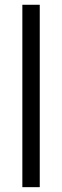

<svg xmlns="http://www.w3.org/2000/svg" viewBox="-20 -773 263 809"><path d="M74.2 -752.9H147.5V15.6H74.2Z"/></svg>

Font: BabelStone Tibetan Slim
Style: Regular
Weight: 400
Designer: Christopher J. Fynn
Foundry: BabelStone
Version: Version 10.011 October 1, 2023